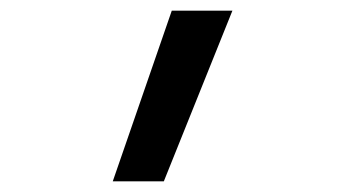

<svg xmlns="http://www.w3.org/2000/svg" viewBox="-20 -166 640 361"><path d="M192 175 303 -146H417L288 175Z"/></svg>

Font: Iosevka Slab Medium Extended
Style: Regular
Weight: 500
Width: 7
Monospace: yes
Designer: Belleve Invis
Foundry: Belleve Invis
Version: Version 11.1.1; ttfautohint (v1.8.3)